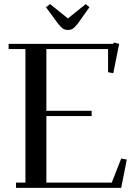

<svg xmlns="http://www.w3.org/2000/svg" viewBox="-20 -916 677 936"><path d="M22 -676.8V-702.1H532.2L534.2 -709L561 -702.1L532.2 -559.1L506.8 -564V-676.8H206.1V-376H426.8V-350.1H206.1V-25.9H524.9L570.8 -143.1L598.1 -138.2L570.8 0H58.1V-25.9H104V-676.8ZM204.1 -880.9 224.1 -896 311 -826.2 397.9 -896 416 -880.9 359.9 -801.8Q345.2 -783.2 335.4 -776.6Q325.7 -770 311 -770Q296.4 -770 286.6 -776.6Q276.9 -783.2 262.2 -801.8Z"/></svg>

Font: Dehuti
Style: Bold
Weight: 700
Version: Version 1.2